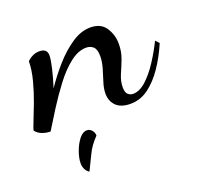

<svg xmlns="http://www.w3.org/2000/svg" viewBox="-132 -395 728 700"><g transform="rotate(-20 232.5 -45.5)"><path d="M328 20Q291 20 272.5 1.5Q254 -17 254 -46Q254 -66 261.5 -89Q269 -112 276 -136Q283 -160 283 -182Q283 -208 272 -218Q261 -228 245 -228Q214 -228 182 -203Q150 -178 120.5 -139Q91 -100 65 -59Q39 -18 19 15Q2 15 -13.5 9Q-29 3 -38 -9Q-38 -14 -27.5 -40Q-17 -66 -3 -103Q11 -140 21.5 -180Q32 -220 32 -252Q38 -260 51.5 -267Q65 -274 80 -274Q110 -274 110 -247Q110 -232 102.5 -199.5Q95 -167 83 -129Q109 -168 142 -205.5Q175 -243 211.5 -267.5Q248 -292 284 -292Q325 -292 343.5 -263.5Q362 -235 362 -201Q362 -170 352 -144Q342 -118 331.5 -94Q321 -70 321 -46Q321 -26 329.5 -18.5Q338 -11 349 -11Q374 -11 399.5 -34Q425 -57 448.5 -93Q472 -129 490 -166L503 -152Q482 -103 455.5 -64.5Q429 -26 397.5 -3Q366 20 328 20ZM102 201Q92 195 87 184.5Q82 174 82 162Q82 142 91 117Q100 92 114 74Q128 56 144 56Q155 56 163 65Q171 74 171 86Q144 114 131 141.5Q118 169 102 201Z"/></g></svg>

Font: Dancing Script Medium
Style: Regular
Weight: 500
Designer: Pablo Impallari
Foundry: Pablo Impallari
Version: Version 2.000